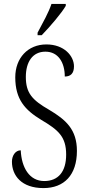

<svg xmlns="http://www.w3.org/2000/svg" viewBox="-20 -951 451 981"><path d="M172 -784V-771H193C237 -816 296 -886 316 -921V-931H243C228 -886 201 -839 172 -784ZM202 10C308 10 373 -57 373 -180C373 -289 317 -339 231 -390C144 -440 112 -476 112 -558C112 -634 146 -687 212 -687C278 -687 311 -631 311 -560C340 -560 358 -575 358 -612C358 -665 308 -724 217 -724C122 -724 58 -654 58 -556C58 -443 108 -389 190 -339C278 -287 318 -253 318 -161C318 -74 278 -26 206 -26C130 -26 90 -95 86 -183C58 -183 41 -155 41 -125C41 -54 90 10 202 10Z"/></svg>

Font: Noto Serif Myanmar ExtraCondensed Light
Style: Regular
Weight: 300
Width: 2
Designer: Ben Mitchell and the Monotype Design Team
Foundry: Monotype Imaging Inc.
Version: Version 2.106